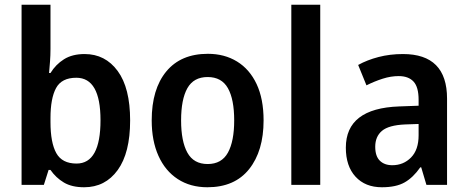

<svg xmlns="http://www.w3.org/2000/svg" viewBox="-20 -780 1975 810"><path d="M193 -573Q193 -547 191 -520.5Q189 -494 187 -472H193Q215 -508 250 -530Q285 -552 337 -552Q424 -552 476.5 -480.5Q529 -409 529 -272Q529 -135 476.5 -62.5Q424 10 335 10Q283 10 249.5 -10Q216 -30 193 -63H185L165 0H71V-760H193ZM302 -452Q240 -452 216.5 -408.5Q193 -365 193 -282V-265Q193 -178 217.5 -134Q242 -90 303 -90Q404 -90 404 -273Q404 -452 302 -452Z M1092 -272Q1092 -143 1031 -66.5Q970 10 855 10Q783 10 730 -24.5Q677 -59 648.5 -122.5Q620 -186 620 -272Q620 -404 681.5 -478.5Q743 -553 857 -553Q927 -553 980 -520.5Q1033 -488 1062.5 -425.5Q1092 -363 1092 -272ZM744 -272Q744 -184 770.5 -136Q797 -88 856 -88Q915 -88 941.5 -136Q968 -184 968 -272Q968 -361 941.5 -408Q915 -455 856 -455Q797 -455 770.5 -408Q744 -361 744 -272Z M1331 0H1209V-760H1331Z M1680 -552Q1866 -552 1866 -364V0H1779L1757 -74H1753Q1723 -31 1687 -10.5Q1651 10 1591 10Q1521 10 1480 -34.5Q1439 -79 1439 -157Q1439 -323 1664 -331L1746 -334V-359Q1746 -413 1724.5 -436Q1703 -459 1662 -459Q1629 -459 1594.5 -448Q1560 -437 1526 -420L1491 -506Q1529 -527 1577 -539.5Q1625 -552 1680 -552ZM1689 -255Q1620 -252 1591.5 -228Q1563 -204 1563 -161Q1563 -121 1582.5 -102Q1602 -83 1635 -83Q1682 -83 1714 -115.5Q1746 -148 1746 -209V-257Z"/></svg>

Font: Noto Sans Georgian SemiCondensed SemiBold
Style: Regular
Weight: 600
Width: 4
Designer: Monotype Design Team, Akaki Razmadze
Foundry: Google LLC
Version: Version 2.005; ttfautohint (v1.8.4.7-5d5b)